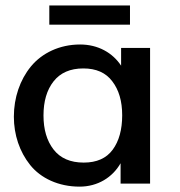

<svg xmlns="http://www.w3.org/2000/svg" viewBox="-20 -678 666 709"><path d="M460 -586.9V-657.7H162.1V-586.9ZM289.1 -77.6C239.7 -77.6 202.6 -93.8 177.7 -126C152.8 -158.2 140.6 -200.2 140.6 -251.5C140.6 -303.7 152.8 -345.7 177.7 -377.4C202.6 -409.2 239.3 -425.3 287.6 -425.3C335 -425.3 370.6 -409.7 394.5 -377.9C418.9 -346.2 431.2 -304.7 431.2 -252.4C431.2 -199.2 419.4 -156.7 396 -125C372.6 -93.3 336.9 -77.6 289.1 -77.6ZM273.9 11.2C340.8 11.2 395.5 -22.9 425.3 -75.2V0H534.2V-501H427.2V-435.5C396 -482.9 342.3 -513.7 275.9 -513.7C199.7 -513.7 134.8 -481.9 94.2 -432.6C53.7 -383.3 31.2 -317.4 31.2 -247.1C31.2 -180.2 52.2 -117.7 91.3 -68.8C130.4 -20 195.8 11.2 273.9 11.2Z"/></svg>

Font: Ride SemiBold
Style: Regular
Weight: 600
Version: Version 3.000